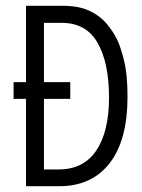

<svg xmlns="http://www.w3.org/2000/svg" viewBox="-20 -643 490 664"><path d="M70 1V-301H27V-359H70V-623H196Q252 -623 288.5 -606Q325 -589 348 -562Q371 -535 385 -506Q397 -482 409 -433.5Q421 -385 421 -309Q421 -158 359 -78.5Q297 1 185 1ZM132 -57H183Q269 -57 313 -122.5Q357 -188 357 -306Q357 -426 317.5 -495Q278 -564 193 -564H132V-359H223V-301H132Z"/></svg>

Font: Inconsolata SemiCondensed
Style: Regular
Weight: 400
Width: 4
Monospace: yes
Designer: Raph Levien, Cyreal, Brenton Simpson
Foundry: Raph Levien, Cyreal, Google
Version: Version 3.001; ttfautohint (v1.8.2.53-6de2)